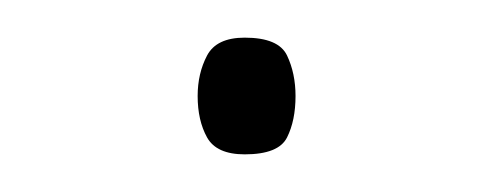

<svg xmlns="http://www.w3.org/2000/svg" viewBox="-20 -365 260 102"><path d="M85 -314Q85 -326 90 -335.5Q95 -345 110 -345Q128 -345 132.5 -335.5Q137 -326 137 -314Q137 -301 132.5 -292Q128 -283 110 -283Q95 -283 90 -292Q85 -301 85 -314Z"/></svg>

Font: Noto Sans Devanagari Thin
Style: Regular
Weight: 100
Designer: Jelle Bosma - Monotype Design Team
Foundry: Monotype Imaging Inc.
Version: Version 2.004; ttfautohint (v1.8.4.7-5d5b)